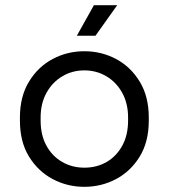

<svg xmlns="http://www.w3.org/2000/svg" viewBox="-20 -708 652 742"><path d="M306 14Q240 14 183.5 -16Q127 -46 92 -103Q57 -160 57 -242V-254Q57 -335 92 -392.5Q127 -450 183.5 -480Q240 -510 306 -510Q372 -510 428.5 -480Q485 -450 520 -392.5Q555 -335 555 -254V-242Q555 -160 520 -103Q485 -46 428.5 -16Q372 14 306 14ZM306 -60Q354 -60 392 -82Q430 -104 452.5 -145Q475 -186 475 -242V-254Q475 -308 452.5 -349Q430 -390 391.5 -413Q353 -436 306 -436Q259 -436 220.5 -413Q182 -390 159.5 -349Q137 -308 137 -254V-242Q137 -186 159.5 -145Q182 -104 220.5 -82Q259 -60 306 -60ZM277 -570 343 -688H433L349 -570Z"/></svg>

Font: Space Mono
Style: Regular
Weight: 400
Monospace: yes
Designer: Colophon Foundry + Benjamin Critton
Foundry: Colophon Foundry & Benjamin Critton
Version: Version 1.003; ttfautohint (v1.8.4.7-5d5b)